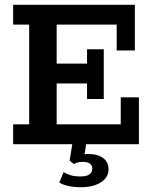

<svg xmlns="http://www.w3.org/2000/svg" viewBox="-20 -603 638 803"><path d="M35 0V-83H102V-500H35V-583H544V-392H468V-500H217V-337H344V-397H414V-189H344V-254H217V-83H485V-196H561V0ZM319 180Q292 180 267 175Q242 170 228 160L246 117Q257 124 274.5 129.5Q292 135 317 135Q366 135 366 101Q366 90 356.5 82Q347 74 327 74Q318 74 309 75.5Q300 77 289 83L271 69L284 -10H342L331 59L304 51Q315 46 326 43.5Q337 41 348 41Q389 41 411.5 58Q434 75 434 105Q434 139 402 159.5Q370 180 319 180Z"/></svg>

Font: Rokkitt SemiBold SemiBold
Style: Regular
Weight: 600
Version: Version 3.103